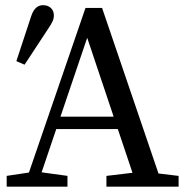

<svg xmlns="http://www.w3.org/2000/svg" viewBox="-20 -704 704 724"><path d="M5.2 0H234.4V-40.8L125.2 -55.8H105.4L5.2 -40.8V0ZM70.8 0H118.5L308.8 -561.5L497.2 0H594.6L364.9 -674.1H302.4L70.8 0ZM169.9 -217.4H472.3L456 -264.1H186L169.9 -217.4ZM381.3 0H653.5V-40.7L529.2 -55.7H506.6L381.3 -40.7V0ZM41.7 -473.5 72.6 -460.1 161.3 -595C177.6 -619.5 183.1 -629.9 183.1 -646.5C183.1 -669.1 166.5 -684.5 142.1 -684.5C124.3 -684.5 108.1 -674.1 97.9 -643.9L41.7 -473.5Z"/></svg>

Font: Source Serif Variable
Style: Regular
Weight: 389
Designer: Frank Grießhammer
Foundry: Adobe Systems Incorporated
Version: Version 3.001;hotconv 1.0.111;makeotfexe 2.5.65597